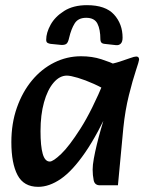

<svg xmlns="http://www.w3.org/2000/svg" viewBox="-20 -708 574 744"><path d="M128 16Q72 16 48 -29.5Q24 -75 24 -157Q24 -230 45.5 -291Q67 -352 104 -396.5Q141 -441 190 -465.5Q239 -490 294 -490Q337 -490 372.5 -478.5Q408 -467 433 -455L404 -350Q377 -368 343.5 -383Q310 -398 281.5 -406.5Q253 -415 239 -415Q211 -415 187.5 -387.5Q164 -360 150.5 -311.5Q137 -263 137 -200Q137 -142 145.5 -112Q154 -82 173 -82Q186 -82 217 -111.5Q248 -141 292 -210Q336 -279 385 -397L413 -308Q359 -188 310 -117Q261 -46 216 -15Q171 16 128 16ZM367 10Q347 10 343 -9.5Q339 -29 339 -51Q339 -68 343.5 -93Q348 -118 355 -147Q362 -176 370 -204L392 -279L363 -305L387 -456Q419 -461 443.5 -469Q468 -477 484.5 -483Q501 -489 508 -489Q519 -489 519 -477Q519 -472 506.5 -434.5Q494 -397 479.5 -339Q465 -281 458 -213L437 10ZM317 -688Q389 -688 422 -651.5Q455 -615 455 -562Q455 -546 448 -539Q441 -532 430 -533L385 -538Q376 -539 372.5 -543.5Q369 -548 369 -555Q369 -594 357.5 -616.5Q346 -639 314 -639Q283 -639 269.5 -617.5Q256 -596 248 -562Q244 -543 237 -538Q230 -533 216 -534L176 -538Q169 -539 164 -542Q159 -545 159 -554Q159 -581 176 -612Q193 -643 228.5 -665.5Q264 -688 317 -688Z"/></svg>

Font: Alkatra
Style: Regular
Weight: 400
Designer: Suman Bhandary
Version: Version 1.100;gftools[0.9.22]